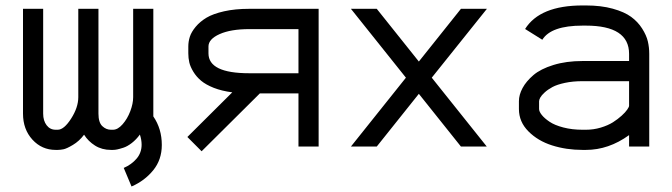

<svg xmlns="http://www.w3.org/2000/svg" viewBox="-20 -532 2440 697"><path d="M285.2 -43Q267.6 -19.5 244.6 -5.9Q221.7 7.8 210 10Q198.2 12.2 189.5 12.2H182.1Q131.8 12.2 97.7 -25.1Q63.5 -62.5 63.5 -119.6V-500H136.7V-119.6Q136.7 -93.8 149.2 -77.4Q161.6 -61 182.1 -61H189.5Q212.4 -61 238.3 -101.6Q264.2 -142.1 264.2 -179.2V-500H337.4V-119.6Q337.4 -87.4 351.3 -74.2Q365.2 -61 382.8 -61H390.1Q407.7 -61 425 -80.8Q442.4 -100.6 452.9 -128.2Q463.4 -155.8 463.4 -179.2V-500H536.6V-109.4Q567.4 -64.5 567.4 -5.9Q567.4 47.9 536.1 86.2Q504.9 124.5 457.5 145L429.2 77.6Q457.5 65.4 475.8 43.9Q494.1 22.5 494.1 -6.8Q494.1 -24.4 487.8 -43.5Q474.6 -25.4 458.5 -12.9Q442.4 -0.5 428 4.2Q413.6 8.8 405.3 10.5Q397 12.2 390.1 12.2H382.8Q350.1 12.2 325.2 -3.4Q300.3 -19 285.2 -43Z M663.6 -363.3Q663.6 -381.3 669.2 -398.7Q674.8 -416 690.4 -434.8Q706.1 -453.6 729.7 -467.8Q753.4 -481.9 793.5 -491Q833.5 -500 884.8 -500H1136.7V0H1063.5V-192.9H923.3L711.9 17.1L660.2 -34.7L823.2 -196.8Q785.2 -201.7 756.1 -213.1Q727.1 -224.6 710 -239Q692.9 -253.4 681.9 -271.5Q670.9 -289.6 667.2 -305.4Q663.6 -321.3 663.6 -338.4ZM884.8 -426.3Q817.9 -426.3 777.3 -408.2Q736.8 -390.1 736.8 -363.3V-338.4Q736.8 -266.1 884.8 -266.1H1063.5V-426.3Z M1500.5 -308.6 1653.3 -500H1747.6L1547.4 -250L1747.1 0H1653.3L1500.5 -191.4L1347.7 0H1253.9L1453.6 -250L1253.9 -500H1347.7Z M2106.9 -61Q2134.8 -61 2160.9 -68.8Q2187 -76.7 2205.1 -88.1Q2223.1 -99.6 2236.8 -112.1Q2250.5 -124.5 2257.1 -134.3Q2263.7 -144 2263.7 -147.9V-237.3H2094.7Q2059.6 -237.3 2031 -231.2Q2002.4 -225.1 1985.6 -216.1Q1968.8 -207 1957.3 -196.5Q1945.8 -186 1941.4 -178Q1937 -169.9 1937 -164.6V-136.2Q1937 -127 1946.8 -114.7Q1956.5 -102.5 1974.9 -90.1Q1993.2 -77.6 2024.9 -69.3Q2056.6 -61 2094.7 -61ZM1863.8 -164.6Q1863.8 -188 1877 -212.4Q1890.1 -236.8 1916.3 -259.3Q1942.4 -281.7 1989 -296.1Q2035.6 -310.5 2094.7 -310.5H2263.7V-336.4Q2263.7 -439 2106.9 -439H2094.7Q1980.5 -439 1948.7 -387.7L1886.2 -426.8Q1939.9 -512.2 2094.7 -512.2H2106.9Q2162.1 -512.2 2204.3 -500.5Q2246.6 -488.8 2271 -470.9Q2295.4 -453.1 2311 -428.5Q2326.7 -403.8 2331.8 -381.8Q2336.9 -359.9 2336.9 -336.4V0H2263.7V-41.5Q2189.5 12.2 2106.9 12.2H2094.7Q2035.6 12.2 1984.1 -4.2Q1932.6 -20.5 1898.2 -55.2Q1863.8 -89.8 1863.8 -136.2Z"/></svg>

Font: Anka/Coder
Style: Regular
Weight: 400
Monospace: yes
Version: Version 001.100